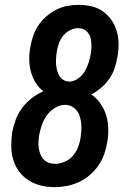

<svg xmlns="http://www.w3.org/2000/svg" viewBox="-20 -763 540 791"><path d="M206 8Q176 8 149 1.5Q122 -5 99 -19.5Q76 -34 59.5 -55.5Q43 -77 35 -103.5Q27 -130 26.5 -158.5Q26 -187 30 -216Q35 -243 44.5 -269Q54 -295 70.5 -317.5Q87 -340 110 -358Q133 -376 159 -387Q140 -401 127 -422Q114 -443 107.5 -467Q101 -491 100.5 -516.5Q100 -542 105 -569Q109 -592 116.5 -614.5Q124 -637 137.5 -657.5Q151 -678 170.5 -695Q190 -712 211.5 -723Q233 -734 256.5 -738.5Q280 -743 303 -743Q331 -743 357 -737Q383 -731 403.5 -716.5Q424 -702 438.5 -681.5Q453 -661 460.5 -636Q468 -611 468.5 -584Q469 -557 464 -530Q460 -506 452.5 -483Q445 -460 431 -439.5Q417 -419 397.5 -402Q378 -385 356 -374Q378 -359 393.5 -337Q409 -315 417 -289Q425 -263 426 -234.5Q427 -206 422 -178Q418 -153 409.5 -128.5Q401 -104 386 -82Q371 -60 350 -42Q329 -24 305 -13Q281 -2 255.5 3Q230 8 206 8ZM266 -427Q284 -427 301.5 -439.5Q319 -452 329 -469Q339 -486 345 -504.5Q351 -523 354 -542Q356 -554 356.5 -565.5Q357 -577 356 -588.5Q355 -600 352 -610.5Q349 -621 341.5 -629.5Q334 -638 324 -642.5Q314 -647 302 -647Q285 -647 268.5 -638.5Q252 -630 240.5 -616Q229 -602 223 -585Q217 -568 214 -551Q212 -538 211 -524.5Q210 -511 211 -498.5Q212 -486 215 -473.5Q218 -461 224.5 -450.5Q231 -440 241.5 -433.5Q252 -427 265 -427ZM207 -88Q226 -88 246 -96.5Q266 -105 280 -121Q294 -137 301.5 -156.5Q309 -176 312 -195Q314 -210 315 -225Q316 -240 314.5 -254.5Q313 -269 309 -282.5Q305 -296 296.5 -307Q288 -318 275.5 -324.5Q263 -331 248 -331Q226 -331 205.5 -318Q185 -305 172 -286.5Q159 -268 152 -247Q145 -226 141 -204Q139 -191 138.5 -177.5Q138 -164 140 -151Q142 -138 147 -126Q152 -114 160.5 -105.5Q169 -97 181 -92.5Q193 -88 207 -88Z"/></svg>

Font: Iosevka SS18
Style: Bold Italic
Weight: 700
Italic angle: -9°
Monospace: yes
Designer: Belleve Invis
Foundry: Belleve Invis
Version: Version 25.1.1; ttfautohint (v1.8.4)